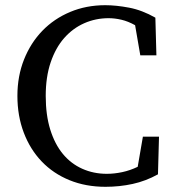

<svg xmlns="http://www.w3.org/2000/svg" viewBox="-20 -704 671 739"><path d="M391 -35Q420 -35 450.5 -41.5Q481 -48 510 -62L530 -178H592L588 -33Q541 -7 490.5 4Q440 15 386 15Q310 15 247.5 -10.5Q185 -36 140.5 -82.5Q96 -129 71.5 -193.5Q47 -258 47 -335Q47 -411 72.5 -475Q98 -539 143 -585.5Q188 -632 250 -658Q312 -684 385 -684Q427 -684 477 -674.5Q527 -665 578 -636L582 -491H520L500 -607Q473 -622 447.5 -628Q422 -634 398 -634Q348 -634 304 -614.5Q260 -595 227 -557.5Q194 -520 175 -464Q156 -408 156 -335Q156 -261 173.5 -205Q191 -149 222 -111.5Q253 -74 296.5 -54.5Q340 -35 391 -35Z"/></svg>

Font: Source Serif Pro
Style: Regular
Weight: 400
Designer: Frank Grießhammer
Foundry: Adobe Systems Incorporated
Version: Version 2.000;PS 1.000;hotconv 16.6.51;makeotf.lib2.5.65220